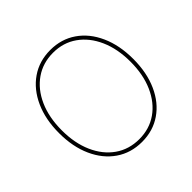

<svg xmlns="http://www.w3.org/2000/svg" viewBox="-185 -915 1102 1102"><g transform="rotate(-45 366.5 -364.0)"><path d="M367.2 9.3Q277.3 9.3 209.2 -37.6Q141.1 -84.5 103.3 -168.7Q65.4 -252.9 65.4 -363.3Q65.4 -474.6 103.5 -558.8Q141.6 -643.1 209.5 -689.9Q277.3 -736.8 367.2 -736.8Q456.5 -736.8 524.4 -689.9Q592.3 -643.1 630.1 -558.8Q668 -474.6 668 -363.3Q668 -252.4 630.1 -168.2Q592.3 -84 524.4 -37.4Q456.5 9.3 367.2 9.3ZM367.2 -13.2Q449.7 -13.2 512.5 -57.1Q575.2 -101.1 610.4 -180.2Q645.5 -259.3 645.5 -363.3Q645.5 -467.8 610.4 -546.9Q575.2 -626 512.5 -670.2Q449.7 -714.4 367.2 -714.4Q284.7 -714.4 221.7 -670.7Q158.7 -627 123.3 -547.9Q87.9 -468.8 87.9 -363.3Q87.9 -259.8 122.8 -180.7Q157.7 -101.6 220.7 -57.4Q283.7 -13.2 367.2 -13.2Z"/></g></svg>

Font: Inter 18pt Thin
Style: Regular
Weight: 250
Designer: Rasmus Andersson
Foundry: rsms
Version: Version 4.001;git-66647c0bb